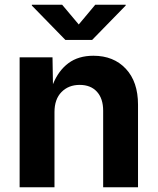

<svg xmlns="http://www.w3.org/2000/svg" viewBox="-20 -787 663 807"><path d="M209 -315.9V0H62.5V-545.9H200.7L202.6 -433.1Q225.6 -490.2 267.6 -521.5Q309.6 -552.7 372.6 -552.7Q457.5 -552.7 508.8 -498Q560.1 -443.4 560.1 -347.2V0H413.6V-321.8Q413.6 -372.6 387.5 -401.4Q361.3 -430.2 314.9 -430.2Q268.1 -430.2 238.5 -400.1Q209 -370.1 209 -315.9ZM241.2 -767.1 311 -684.1 380.4 -767.1H508.3V-763.7L367.2 -619.1H254.9L113.8 -763.7V-767.1Z"/></svg>

Font: Inter
Style: Bold
Weight: 700
Designer: Rasmus Andersson
Foundry: rsms
Version: Version 4.001;git-9221beed3